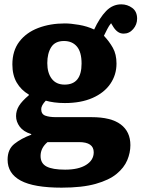

<svg xmlns="http://www.w3.org/2000/svg" viewBox="-20 -635 652 885"><path d="M264 230Q136 230 75.5 197.5Q15 165 15 101Q15 53 46.5 28Q78 3 124 -14V-17Q88 -28 71 -51Q54 -74 54 -100Q54 -125 67.5 -147Q81 -169 113 -196V-199Q77 -220 57 -254.5Q37 -289 37 -338Q37 -401 69 -443Q101 -485 156 -506Q211 -527 279 -527Q306 -527 344 -520.5Q382 -514 414 -499Q439 -553 469 -584Q499 -615 539 -615Q567 -615 589.5 -598.5Q612 -582 612 -549Q612 -522 594 -501Q576 -480 550 -480Q535 -480 523.5 -488Q512 -496 503 -510L492 -528Q482 -516 474.5 -501Q467 -486 459 -470Q483 -445 500 -415Q517 -385 517 -342Q517 -290 488.5 -248.5Q460 -207 406.5 -183.5Q353 -160 279 -160Q253 -160 230.5 -163Q208 -166 191 -171Q170 -149 170 -132Q170 -109 188.5 -102Q207 -95 238 -95H402Q492 -95 536.5 -61.5Q581 -28 581 34Q581 69 566.5 103.5Q552 138 517.5 166.5Q483 195 421 212.5Q359 230 264 230ZM278 -245Q356 -245 356 -342Q356 -395 334.5 -420.5Q313 -446 275 -446Q234 -446 216 -417.5Q198 -389 198 -344Q198 -299 218.5 -272Q239 -245 278 -245ZM280 147Q342 147 377 125Q412 103 412 67Q412 20 344 20H199Q167 47 167 84Q167 118 194.5 132.5Q222 147 280 147Z"/></svg>

Font: Literata 12pt
Style: Bold
Weight: 700
Designer: Latin by Veronika Burian and Jose Scaglione. Greek by Irene Vlachou. Cyrillic by Vera Evstafieva.
Foundry: TypeTogether
Version: Version 3.002